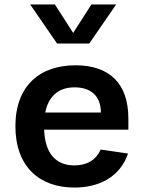

<svg xmlns="http://www.w3.org/2000/svg" viewBox="-20 -834 660 866"><path d="M49.5 -264.5C49.5 -82 158.5 12 315.5 12C422 12 520 -32 557.5 -141.5L434 -159.5C412 -110 369.5 -88 315.5 -88C230.5 -88 183 -143.5 179 -249H559V-299C559 -460 471.5 -539.5 320.5 -539.5C160 -539.5 49.5 -447.5 49.5 -264.5ZM116 -814H227.5L310 -685.5L392.5 -814H504L382.5 -637.5H237.5ZM184 -326.5C200 -405.5 249 -440 316.5 -440C386.5 -440 435 -404 435 -326.5Z"/></svg>

Font: Monaspace Neon SemiBold
Style: Regular
Weight: 600
Designer: Riley Cran & the Lettermatic Team
Foundry: Lettermatic
Version: Version 1.200 (Monaspace Neon)